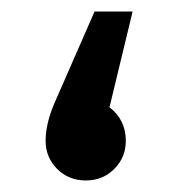

<svg xmlns="http://www.w3.org/2000/svg" viewBox="-20 -312 321 333"><path d="M128.9 1Q99.1 1 79.1 -19Q59.1 -39.1 59.1 -67.9Q59.1 -99.6 77.1 -139.2L144 -292H210L169.9 -126Q198.2 -104 198.2 -67.9Q198.2 -39.1 178.2 -19Q158.2 1 128.9 1Z"/></svg>

Font: FiraGO
Style: Regular
Weight: 400
Designer: bBox Type
Foundry: bBox Type GmbH
Version: Version 1.001;PS 001.001;hotconv 1.0.88;makeotf.lib2.5.64775